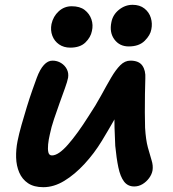

<svg xmlns="http://www.w3.org/2000/svg" viewBox="-20 -766 717 798"><path d="M160 12Q121 12 96.5 -4.5Q72 -21 60 -49Q48 -77 47 -111Q46 -145 53 -180Q59 -210 69.5 -247Q80 -284 91.5 -321.5Q103 -359 114.5 -391.5Q126 -424 133 -443Q146 -478 162.5 -496Q179 -514 198 -514Q218 -514 234 -504Q250 -494 258 -478Q266 -462 263 -443Q260 -427 250 -399.5Q240 -372 228 -338.5Q216 -305 204.5 -271Q193 -237 187 -207Q182 -186 180 -166Q178 -146 181 -133Q184 -120 196 -120Q223 -120 262.5 -165Q302 -210 348 -283Q378 -328 400.5 -369.5Q423 -411 442 -443.5Q461 -476 480 -495Q499 -514 522 -514Q557 -514 571.5 -493.5Q586 -473 584 -440Q583 -414 582.5 -375.5Q582 -337 582 -299Q582 -261 583 -235Q586 -185 594.5 -153.5Q603 -122 610 -100Q617 -78 614 -58Q611 -41 599.5 -25.5Q588 -10 572 -0.5Q556 9 538 9Q511 9 495.5 -11.5Q480 -32 472 -70Q464 -108 459 -160Q457 -197 456 -236Q455 -275 456 -313Q457 -351 459 -384L505 -363Q496 -345 483 -320Q470 -295 451 -261.5Q432 -228 403 -180Q372 -129 331.5 -85Q291 -41 247.5 -14.5Q204 12 160 12ZM515 -573Q477 -573 455.5 -602Q434 -631 443 -674Q449 -705 474.5 -725.5Q500 -746 531 -746Q561 -746 580.5 -730.5Q600 -715 607 -691.5Q614 -668 609 -644Q605 -620 581.5 -596.5Q558 -573 515 -573ZM272 -568Q245 -568 225.5 -581.5Q206 -595 197.5 -617.5Q189 -640 194 -666Q201 -698 224 -719Q247 -740 278 -740Q312 -740 332 -724.5Q352 -709 360 -685.5Q368 -662 362 -637Q357 -611 335 -589.5Q313 -568 272 -568Z"/></svg>

Font: Shantell Sans SemiBold
Style: Italic
Weight: 600
Italic angle: -11°
Designer: Stephen Nixon, Anya Danilova, Shantell Martin
Foundry: Arrow Type
Version: Version 1.011;[c5ecc13dd]